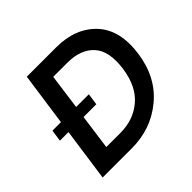

<svg xmlns="http://www.w3.org/2000/svg" viewBox="-176 -951 1153 1153"><g transform="rotate(-45 400.0 -375.0)"><path d="M437 -750Q600.1 -750 692.1 -652.1Q784.2 -554.2 758.8 -373Q733.9 -198.2 613.5 -99.1Q493.2 0 331.1 0H82L129.9 -337.9H57.1L67.9 -412.1H140.1L188 -750ZM629.9 -373Q648.9 -510.3 590.6 -573.7Q532.2 -637.2 419.9 -637.2H299.8L269 -412.1H377L366.2 -337.9H257.8L227.1 -113.8H347.2Q457 -113.8 533.9 -178.5Q610.8 -243.2 629.9 -373Z"/></g></svg>

Font: Oakes Grotesk
Style: SemiBold Italic
Weight: 600
Designer: Samuel Oakes
Foundry: Samuel Oakes
Version: Version 1.0 | wf-rip DC20170320